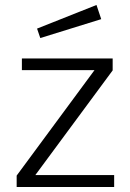

<svg xmlns="http://www.w3.org/2000/svg" viewBox="-20 -752 523 772"><path d="M368 -732 129 -637 142 -599 387 -675ZM47 0H439V-48H122L433 -469V-517H68V-470H360L47 -46Z"/></svg>

Font: United Sans ExtraLight
Style: Regular
Weight: 200
Designer: Pablo Impallari, Rodrigo Fuenzalida (Modified by Dan O. Williams)
Version: Version 1.000;PS 001.000;hotconv 1.0.88;makeotf.lib2.5.64775